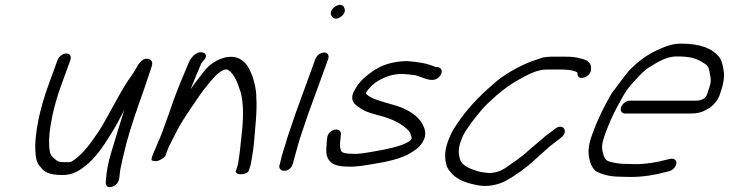

<svg xmlns="http://www.w3.org/2000/svg" viewBox="-20 -693 2958 779"><path d="M174.9 -343.2C158.6 -298.5 146.9 -255.9 137.5 -215.2L129.5 -171C125.6 -142.1 121.8 -113.2 123.2 -87.3C124.7 -58.3 125.9 -32.6 146.2 -13.4C159.6 5.8 183 17 231.2 17C276.8 18.4 305.8 -3.4 330.2 -22.9C367.4 -52.6 400.2 -100.9 425 -141.2C445.9 -173.1 464.6 -208.4 484 -246C465.6 -188.8 447.8 -129.1 432.3 -77.7C419.2 -34.9 412.1 2 409.7 37.7C408.8 44.3 405.4 72.1 433.6 65.1C460.4 58.4 463.5 33.2 464.7 24.3C467.3 -16.6 481.6 -62.2 493.3 -113.7C509.8 -174.4 539.4 -262.1 565 -332.4C575.6 -361.6 580.4 -380.1 588.4 -402.2C591.5 -410.7 595.1 -422.1 596.4 -426.6C601.8 -445.3 590 -456.6 572.4 -454.7C545.5 -451.7 531.4 -410.8 516.8 -390.5C493.1 -358.8 472.7 -323.5 452.1 -285.7L425.1 -236.8C410.1 -209.7 388.1 -168.8 372.7 -148.9C342.4 -103.7 309.2 -59.7 269.1 -36.7C268.1 -36.2 263.3 -34.4 251.9 -35H251.5C223.3 -35 218.2 -35.7 209.4 -42.2C194.2 -53.5 182.7 -64.3 181.7 -81.8C177.2 -108.6 178.8 -145.8 185 -181.8L192.7 -225C200.8 -261.6 212.4 -303.2 227.2 -343.9L265.6 -449.5C270.7 -463.6 264.1 -476 249.3 -476C234.4 -476 218.7 -463.6 213.6 -449.5Z M596.4 -56C595.9 -52.1 594.5 -47.2 594.7 -44C596.8 -40.2 607.8 -38.5 616.9 -39.6C635.4 -44.3 644.4 -54.3 650.4 -58.7L659.8 -84.6C662 -89.5 665.3 -97.5 667.7 -103.6L669.1 -105.2C673.3 -114.7 679.7 -127.2 688 -143.2C712 -191.3 724.9 -209.8 759.6 -261.4C789.1 -304.3 800.9 -323.6 823 -349.3L823.8 -350.7C842.8 -372.7 853.9 -387.6 872.2 -400.5L872.8 -401.4C886.9 -410.1 895.8 -413.7 904.7 -409.6C932.9 -392.8 944.1 -354.5 956.4 -318.7C969.8 -269.2 967.5 -203.7 959.7 -141.1C956 -112.1 955.3 -92.4 951.3 -64.5C947 -37.2 948 -30.3 939.2 -6L937 0C934.3 7.5 943 14 957.9 14C971.6 14 985.9 8.4 988.6 1L991.2 -6C993.3 -11.9 995.2 -19.3 997.7 -27C1002.7 -53.9 1008.2 -88.5 1010.7 -115.7C1015.1 -176.4 1023.9 -241 1019.9 -298.7C1019.6 -331.6 1012.8 -357.4 1004.1 -384C991.5 -412.6 984.1 -436.7 951.2 -455C904.5 -477.4 843.9 -445.7 815.4 -412.7L815.3 -413C792.8 -384.5 773.9 -360.6 753.3 -331C767 -365.7 783.1 -404.2 796.3 -435C801.7 -445.1 828.6 -464.1 808.5 -478C780.5 -490.4 755.8 -462.3 745.8 -439C726.1 -392.7 702.3 -336 683.6 -284.8C677.6 -266.4 672.1 -250.3 666.5 -235L635.6 -150C631.2 -138 626.5 -127.2 621.7 -117.3L620.9 -115C615.1 -99.2 603.3 -75 596.4 -56Z M1179.8 -234.6C1170.4 -208.8 1160.3 -175.6 1151.8 -152.1C1147.6 -140.5 1143.4 -127 1139.7 -113.4C1131 -85.5 1121.5 -57.3 1115.9 -28.9L1113.5 -22.3C1107.8 8.4 1157.8 7.9 1167.1 -26.6L1169.3 -32.6C1170.3 -37.2 1171.9 -43.5 1174.8 -53.4C1183.9 -84.2 1192.4 -120.7 1203.8 -152.1C1213 -177.5 1222.5 -208.9 1231.8 -234.6L1311.5 -453.5C1316.6 -467.6 1310 -480 1295.1 -480C1280.3 -480 1264.6 -467.6 1259.5 -453.5ZM1363 -624.9C1386 -641.2 1378.9 -659.1 1374.9 -665.3C1359.6 -689.4 1308.8 -653.3 1325.5 -627.8C1329.1 -622.1 1340.3 -608.9 1363 -624.9Z M1755.7 -421H1747.7C1746.9 -421 1744.4 -421.7 1742.4 -423C1715 -434.9 1679.7 -441.9 1632.8 -445H1632.2C1593 -445 1553.8 -436.3 1524.9 -423.1L1498.3 -408.3C1470.5 -389.4 1436.1 -363.3 1417.2 -324.5C1396 -285.2 1421.4 -267.3 1437 -257.6C1454.6 -243.3 1477.5 -235.2 1513.8 -225.5C1575 -210.5 1612.8 -189.9 1640.6 -159.9C1642.1 -157.7 1650.4 -138.6 1650.2 -132.5L1649.8 -131.5C1647.5 -125.1 1645.3 -123.2 1634.8 -116.2C1607.4 -99.8 1548.4 -87 1498.3 -78.7C1465.4 -73.3 1438.8 -67.3 1412.6 -69H1412C1391.5 -69 1379.1 -70.6 1369.3 -75.2C1357.9 -80.1 1358.4 -109 1361.9 -135.3L1363.7 -149.2C1362.6 -179.7 1313.4 -169.3 1308 -136.9L1306.2 -123.4C1305.5 -113.7 1304.7 -102.7 1303.8 -88.7C1302.3 -38.8 1327.9 -17.3 1391.4 -17C1425.5 -15.3 1459.2 -22 1492.1 -27.3C1547.5 -36.2 1610.9 -48.4 1653.7 -77.1C1670.9 -88.2 1691 -103.4 1701.3 -130.1C1706.5 -142.9 1706.5 -156.7 1702.2 -171.5C1687.7 -213.9 1651.7 -239.3 1605.2 -258.2C1556.7 -275.8 1487.4 -286.3 1464.6 -313.8C1464.9 -315.1 1465.1 -316.1 1465.5 -317.5C1475.8 -335.8 1497.1 -355.7 1516.3 -366.6C1545.3 -381.9 1571.3 -392.7 1611.5 -393C1629.3 -391.7 1646 -390.7 1662 -388.2C1682.2 -384.8 1702.6 -371.6 1727.1 -369H1733.7C1747.4 -367.6 1765 -379.3 1770.4 -394C1776 -409.6 1767.5 -418.9 1755.7 -421Z M2378 -420.1C2376.8 -443.2 2356.6 -451.5 2335.1 -455.7C2315.8 -461.3 2299.5 -463 2274.6 -463H2217.6C2204.9 -463 2192.9 -461.7 2181.5 -459.4C2157.2 -450.9 2125.7 -441.2 2102.6 -429.8C2063.3 -410.9 2025.4 -389.2 1993.3 -362C1945.4 -321.9 1890.6 -269.4 1850.2 -213C1829 -183.5 1812.4 -160.6 1797.6 -119.9C1788.5 -94.8 1784.5 -73 1786.4 -53.4C1787.7 -32.3 1791.4 -12.7 1806.3 3C1828.1 32.6 1866.7 49.6 1919.8 58.8C1956.4 66.3 2001.7 57.6 2034.3 39.4C2071.5 18.9 2113.2 -11.4 2142.6 -38.2C2163.8 -58.2 2186.2 -76.5 2208.9 -97.8C2221.3 -107.7 2232.2 -115.3 2247.2 -127.2L2257.1 -135.2C2288.9 -160.4 2263.7 -195.7 2231 -169.8L2221 -161.7C2208 -151.3 2195.9 -145.2 2179.2 -128.8C2157.7 -110.4 2132.7 -90.5 2108.1 -67.7C2092.8 -55.4 2064.1 -34.4 2044.4 -21.1C2019.3 -3.1 2002.3 6.1 1969.1 9C1948.5 8.8 1917.3 3.2 1907.4 -2.2C1876.1 -11.4 1850.3 -27.2 1845.5 -49.8C1840.2 -70.4 1838.4 -89.1 1850 -120.8C1857.3 -141 1863.4 -153.7 1873.5 -167.7C1896.6 -202.3 1931.1 -246.8 1959.9 -274.2C1999.7 -312.2 2039.2 -344.9 2086.5 -370.7C2117.9 -387.8 2156.8 -411 2198.6 -411H2255.7C2282.1 -411 2311.4 -407.9 2322.9 -398.2C2322.9 -397.9 2322.8 -396 2322.9 -392.9C2324.2 -367.1 2359.5 -375.7 2372.6 -394.8C2379 -404 2378.1 -413.1 2378 -420.1Z M2849.5 -311.8C2845.9 -301.9 2840.8 -295.6 2835.1 -292.7C2821.8 -286 2817.6 -284.5 2796 -284.5H2535C2520.6 -284.5 2505.1 -272.2 2500.1 -258.5C2495.1 -244.8 2501.6 -232.5 2516.1 -232.5H2777.1C2804.7 -232.5 2822.9 -234.4 2849.9 -250C2875 -263.9 2891.9 -285.5 2900.8 -309.8C2902.8 -315.5 2904.4 -320.6 2907.2 -330.2C2914.1 -349.6 2917.1 -369.6 2917.5 -385C2918.1 -405.6 2910.2 -448 2897.7 -462C2870 -496 2823.1 -516 2742.4 -516C2710.7 -516 2682.9 -506 2658.7 -495.2C2606.2 -472 2569.4 -445.7 2529.2 -403C2521.8 -394.9 2461.6 -314.2 2461.6 -314.2C2432.1 -263.5 2405.9 -211.4 2383.9 -150.9C2365.2 -99.3 2364.3 -74.5 2373.7 -38C2379.6 -19.7 2386.5 -8.2 2396.2 0.4C2420.1 13.9 2449.6 23.8 2498.1 24C2511.4 24.6 2526.3 25 2539.8 25C2589.1 25 2638.3 16.7 2679.1 5.5L2695.9 1.4C2730.9 -10.8 2734.9 -54.3 2699.6 -48.7L2681.7 -44.4C2646.7 -34.5 2600.4 -27 2558.7 -27C2545.4 -27 2532.3 -27.3 2519.2 -28L2518.8 -28H2518.5C2506.5 -28 2495.3 -28.9 2484.8 -30.6C2445.9 -37.1 2435.9 -39.1 2428.1 -66C2419.7 -93.3 2421 -110 2436.3 -151.9C2450.5 -191.1 2467.7 -229.9 2486.1 -263.3C2499.4 -287.2 2516.9 -320.8 2530.9 -337.7C2545.6 -355.5 2584.7 -399.1 2603.2 -412.8C2639.4 -436.1 2680.2 -464 2724.6 -464C2777.1 -464 2801.1 -457.7 2829 -441.1C2851 -427.2 2854.5 -425.7 2859 -400.2C2864 -371.5 2867.6 -364.4 2855.6 -331.3L2855.4 -330.8C2853.6 -324.3 2851 -316.1 2849.5 -311.8Z"/></svg>

Font: Take Off
Style: Moose
Weight: 400
Foundry: Cannot Into Space Fonts
Version: Version 0.89